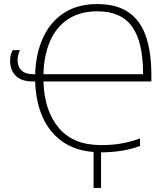

<svg xmlns="http://www.w3.org/2000/svg" viewBox="-20 -744 825 950"><path d="M463 -724Q597 -724 663 -638.5Q729 -553 729 -371V-341H195Q199 -197 270.5 -111.5Q342 -26 481 -26Q541 -26 588 -35.5Q635 -45 673 -59V-22Q593 9 480 10V186H443V8Q351 1 287.5 -44.5Q224 -90 190.5 -165.5Q157 -241 154 -341H142Q86 -341 58 -369Q30 -397 30 -444Q30 -460 33.5 -473Q37 -486 43 -496H79Q67 -472 67 -445Q67 -414 86.5 -395.5Q106 -377 144 -377H154Q157 -479 193 -557.5Q229 -636 296.5 -680Q364 -724 463 -724ZM463 -688Q375 -688 316 -648.5Q257 -609 227 -538.5Q197 -468 195 -377H688Q688 -537 633.5 -612.5Q579 -688 463 -688Z"/></svg>

Font: Noto Sans ExtraLight
Style: Regular
Weight: 200
Designer: Monotype Design Team
Foundry: Monotype Imaging Inc.
Version: Version 2.007